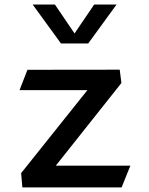

<svg xmlns="http://www.w3.org/2000/svg" viewBox="-20 -830 660 850"><path d="M101.5 -521 66.5 -431H367L73.5 -63.5L79 -0.5H518.5L557 -96.5H227L517.5 -462.5L510 -521.5ZM124.5 -810H223L310 -682L397 -810H496L370.5 -637.5H250Z"/></svg>

Font: Monaspace Argon Medium
Style: Regular
Weight: 500
Designer: Riley Cran & the Lettermatic Team
Foundry: Lettermatic
Version: Version 1.000 (Monaspace Argon)